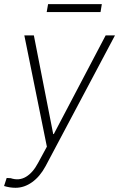

<svg xmlns="http://www.w3.org/2000/svg" viewBox="-55 -708 580 935"><path d="M20.5 206.5Q-7.3 206.5 -35.2 197.8L-22.5 158.7L-2.9 159.7Q37.6 173.3 71.5 153.1Q105.5 132.8 130.9 84.5L173.3 6.3L63.5 -535.6H109.9L204.1 -55.2H207L459.5 -535.6H504.9L167 101.1Q139.6 151.9 101.3 179.2Q63 206.5 20.5 206.5ZM440.9 -688 434.6 -649.4H172.4L179.2 -688Z"/></svg>

Font: Inter Display Extra Light
Style: Italic
Weight: 200
Italic angle: -9.39999°
Designer: Rasmus Andersson
Foundry: rsms
Version: Version 4.000;git-4fc901f